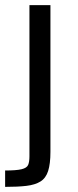

<svg xmlns="http://www.w3.org/2000/svg" viewBox="-29 -530 303 750"><path d="M-9 200V136Q35 136 55.5 131Q76 126 81 114Q86 102 86 81V-510H168V63Q168 110 159 138Q150 166 129 179Q108 192 74.5 196Q41 200 -9 200Z"/></svg>

Font: Saira Thin
Style: Regular
Weight: 400
Version: Version 1.101